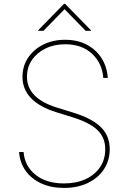

<svg xmlns="http://www.w3.org/2000/svg" viewBox="-20 -940 652 972"><path d="M502.8 -545.5Q497.5 -620 445.8 -668Q394.2 -715.9 309.7 -715.9Q254.3 -715.9 210.6 -694.6Q166.9 -673.3 141.7 -636.2Q116.5 -599.1 116.5 -551.1Q116.5 -441.8 269.9 -394.9L352.3 -369.3Q446.7 -340.2 491.1 -296Q535.5 -251.8 535.5 -184.7Q535.5 -127.8 506.4 -83.5Q477.3 -39.1 425.1 -13.8Q372.9 11.4 304 11.4Q237.6 11.4 187.9 -11.9Q138.1 -35.2 109.2 -76.2Q80.3 -117.2 76.7 -170.5H99.4Q104.8 -99.8 159.4 -55.6Q214.1 -11.4 304 -11.4Q366.5 -11.4 413.5 -33.2Q460.6 -55 486.7 -94.1Q512.8 -133.2 512.8 -184.7Q512.8 -243.3 473.7 -281.2Q434.7 -319.2 346.6 -346.6L264.2 -372.2Q93.8 -425.8 93.8 -551.1Q93.8 -604.8 121.8 -647.2Q149.9 -689.6 198.7 -714.1Q247.5 -738.6 309.7 -738.6Q372.2 -738.6 419.4 -713.8Q466.6 -688.9 494.3 -645.2Q522 -601.6 525.6 -545.5ZM200.3 -784.1 306.8 -893.5 413.4 -784.1H440.3V-786.9L309.7 -920.5H304L173.3 -786.9V-784.1Z"/></svg>

Font: Inter Thin BETA
Style: Regular
Weight: 100
Designer: Rasmus Andersson
Foundry: rsms
Version: Version 3.011;git-f93a4a705